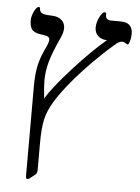

<svg xmlns="http://www.w3.org/2000/svg" viewBox="-55 -631 630 864"><g transform="rotate(5 260.5 -199.0)"><path d="M512.2 -500Q512.2 -483.4 507.3 -467.8Q502.4 -452.1 498 -452.1L493.7 -454.1Q481.9 -462.9 472.2 -462.9Q458 -462.9 437 -442.9Q396 -408.2 345.9 -357.7Q295.9 -307.1 255.1 -258.1Q214.4 -209 188 -166Q161.6 -123 152.8 -82.8Q144 -42.5 144 23.9V145Q144 156.2 140.9 161.1Q137.7 166 127 173.8Q108.4 189.9 102.1 189.9Q97.7 189.9 95.9 186.5Q94.2 183.1 94.2 170.9V-228Q94.2 -276.9 101.1 -314.2Q107.9 -351.6 127 -393.1Q145 -429.2 145 -441.9Q145 -451.2 138.7 -455.8Q132.3 -460.4 112.8 -462.9Q82 -465.3 68.1 -478Q54.2 -490.7 54.2 -522.9Q54.2 -541.5 64.9 -563.7Q75.7 -585.9 85.9 -585.9Q91.8 -585.9 91.8 -575.2Q93.8 -555.2 127 -553.2L149.9 -551.8Q175.8 -550.8 191.4 -536.9Q207 -522.9 207 -501Q207 -481.4 194.8 -455.1Q161.1 -381.8 150.1 -339.6Q139.2 -297.4 139.2 -259.8Q139.2 -231 145 -178.2Q177.7 -231.4 257.1 -319.1Q336.4 -406.7 403.8 -463.9Q378.4 -463.9 363.3 -478.3Q348.1 -492.7 348.1 -516.1Q348.1 -539.1 360.4 -563.5Q372.6 -587.9 382.8 -587.9Q390.1 -587.9 390.1 -581.1V-573.2Q390.1 -553.2 418.9 -553.2H449.2Q475.6 -553.2 487.3 -547.9Q499 -542.5 505.6 -530.8Q512.2 -519 512.2 -500Z"/></g></svg>

Font: Tinos
Style: Regular
Weight: 400
Designer: Steve Matteson
Foundry: Monotype Imaging Inc.
Version: Version 1.23